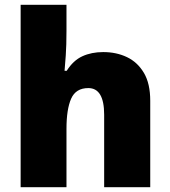

<svg xmlns="http://www.w3.org/2000/svg" viewBox="-20 -780 710 800"><path d="M257 -652Q257 -591 254 -549Q251 -507 249 -485H258Q285 -528 323 -545.5Q361 -563 410 -563Q465 -563 509 -542Q553 -521 579.5 -476.5Q606 -432 606 -360V0H414V-302Q414 -413 348 -413Q296 -413 276.5 -369Q257 -325 257 -243V0H66V-760H257Z"/></svg>

Font: Noto Sans Bengali UI Black
Style: Regular
Weight: 900
Designer: Jelle Bosma - Monotype Design Team
Foundry: Monotype Imaging Inc.
Version: Version 2.003; ttfautohint (v1.8.4.7-5d5b)